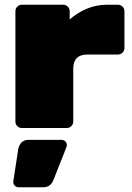

<svg xmlns="http://www.w3.org/2000/svg" viewBox="-20 -540 558 810"><path d="M430 -520H478Q489 -520 497 -512Q505 -504 505 -493V-337Q505 -326 497 -318Q489 -310 478 -310H349Q289 -310 289 -250V-27Q289 -16 281 -8Q273 0 262 0H72Q61 0 53 -8Q45 -16 45 -27V-493Q45 -504 53 -512Q61 -520 72 -520H247Q258 -520 266 -512Q274 -504 274 -493V-458Q307 -487 347 -503.5Q387 -520 430 -520ZM100 50H240Q249 50 255.5 56.5Q262 63 262 72Q262 76 261 79L206 218Q194 250 163 250H58Q49 250 42.5 243.5Q36 237 36 228V226L57 89Q60 73 70.5 61.5Q81 50 100 50Z"/></svg>

Font: Rubik
Style: Regular
Weight: 900
Designer: Hubert & Fischer
Foundry: Hubert & Fischer
Version: Version 1.100